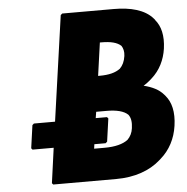

<svg xmlns="http://www.w3.org/2000/svg" viewBox="-57 -887 924 950"><g transform="rotate(-5 405.5 -412.5)"><path d="M287 -832 279 -825 205 -302H100L92 -295L76 -181L82 -174H187L163 0L169 7H482C574 7 649 -20 701 -66L709 -73C755 -113 783 -167 792 -230C802 -299 789 -348 761 -381L755 -388C732 -415 698 -431 657 -441C667 -447 680 -456 690 -465L691 -466L699 -473C741 -510 765 -560 773 -615C782 -680 770 -727 742 -760V-761L736 -768C696 -814 626 -832 543 -832ZM437 -509 460 -673H468C514 -673 546 -665 565 -647C573 -635 578 -618 575 -596C571 -569 562 -550 547 -535C523 -517 490 -509 445 -509ZM386 -152 389 -174H445L453 -181L469 -295L463 -302H407L412 -333H464C513 -333 550 -324 570 -304C582 -288 585 -266 581 -237C578 -214 569 -196 554 -181C529 -162 490 -152 438 -152Z"/></g></svg>

Font: Hussar Woodtype
Style: BlkObl
Weight: 900
Foundry: Cannot Into Space Fonts
Version: Version 1.07